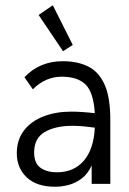

<svg xmlns="http://www.w3.org/2000/svg" viewBox="-20 -700 490 731"><path d="M190 11Q119 11 81.5 -25Q44 -61 44 -116Q44 -168 71.5 -203.5Q99 -239 146 -257Q193 -275 251 -275Q271 -275 293.5 -273.5Q316 -272 341 -269Q336 -349 305.5 -378.5Q275 -408 215 -408Q153 -408 105 -360L73 -406Q131 -467 219 -467Q275 -467 315.5 -447Q356 -427 378 -378.5Q400 -330 400 -243V0H329V-70Q314 -37 290 -19.5Q266 -2 240 4.5Q214 11 190 11ZM110 -120Q110 -78 134.5 -61Q159 -44 196 -44Q261 -44 299 -88Q337 -132 341 -214Q320 -217 298 -219Q276 -221 256 -221Q191 -221 150.5 -197.5Q110 -174 110 -120ZM220 -505 127 -643 181 -680 257 -529Z"/></svg>

Font: Inconsolata SemiCondensed
Style: Regular
Weight: 400
Width: 4
Monospace: yes
Designer: Raph Levien, Cyreal, Brenton Simpson
Foundry: Raph Levien, Cyreal, Google
Version: Version 3.000; ttfautohint (v1.8.2.53-6de2)